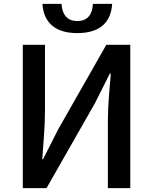

<svg xmlns="http://www.w3.org/2000/svg" viewBox="-20 -966 785 986"><path d="M97 0H219L467 -435L544 -588H549C543 -512 534 -427 534 -347V0H649V-736H526L279 -302L201 -148H197C202 -224 211 -313 211 -393V-736H97ZM377 -796C508 -796 551 -866 556 -946H457C455 -896 433 -858 377 -858C321 -858 299 -896 296 -946H198C203 -866 247 -796 377 -796Z"/></svg>

Font: Noto Sans CJK JP Medium
Style: Regular
Weight: 500
Designer: Ryoko NISHIZUKA (kana & ideographs); Paul D. Hunt (Latin, Greek & Cyrillic); Wenlong ZHANG (bopomofo); Sandoll Communica
Foundry: Adobe Systems Incorporated
Version: Version 1.004;PS 1.004;hotconv 1.0.82;makeotf.lib2.5.63406